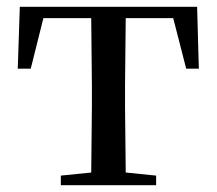

<svg xmlns="http://www.w3.org/2000/svg" viewBox="-20 -542 635 562"><path d="M246 0H437V-28L348 -37L346 -230V-292L348 -489H487L525 -341H562L557 -522H38L32 -341H70L107 -489H247L249 -292V-230L247 -37L158 -28V0Z"/></svg>

Font: Noto Serif CJK SC Medium
Style: Regular
Weight: 500
Designer: Ryoko NISHIZUKA 西塚涼子 (kana & ideographs); Frank Grießhammer (Latin, Greek & Cyrillic); Wenlong ZHANG 张文龙 (bopomofo); San
Foundry: Adobe
Version: Version 2.001;hotconv 1.1.0;makeotfexe 2.6.0